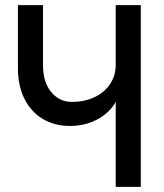

<svg xmlns="http://www.w3.org/2000/svg" viewBox="-20 -730 640 750"><path d="M432 0V-332Q408 -289 360 -263.5Q312 -238 253 -238Q193 -238 147 -265.5Q101 -293 75.5 -344Q50 -395 50 -464V-710H148V-476Q148 -409 180 -370.5Q212 -332 260 -332Q310 -332 348.5 -350Q387 -368 409.5 -401Q432 -434 432 -477V-710H530V0Z"/></svg>

Font: Geist Mono Medium
Style: Regular
Weight: 500
Monospace: yes
Designer: Basement.studio, Andrés Briganti, Mateo Zaragoza
Foundry: Basement.studio, Vercel, Andrés Briganti, Guido Ferreyra, Mateo Zaragoza
Version: Version 1.500; ttfautohint (v1.8.4.7-5d5b)